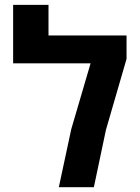

<svg xmlns="http://www.w3.org/2000/svg" viewBox="-20 -780 584 800"><path d="M276.9 -241.7 357.4 -516.1H34.7V-759.8H182.1V-632.3H507.3V-534.7L421.4 -238.8L371.1 0H225.1Z"/></svg>

Font: Viking Open Sans
Style: Bold
Weight: 700
Foundry: Ascender Corporation
Version: Version 2.001